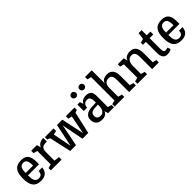

<svg xmlns="http://www.w3.org/2000/svg" viewBox="295 -2104 3463 3463"><g transform="rotate(-45 2026.5 -372.5)"><path d="M249 10Q189 10 149 -8Q109 -26 85 -60Q61 -94 51 -142Q41 -190 41 -250Q41 -310 51 -358.5Q61 -407 85.5 -440.5Q110 -474 150.5 -492Q191 -510 251 -510Q302 -510 336 -496Q370 -482 391 -453.5Q412 -425 421 -381.5Q430 -338 430 -279Q430 -267 430 -254.5Q430 -242 429 -228H147Q147 -191 150 -158.5Q153 -126 163.5 -102Q174 -78 194 -64Q214 -50 249 -50Q278 -50 295.5 -59.5Q313 -69 322 -83.5Q331 -98 334 -115Q337 -132 338 -148H429Q426 -119 416.5 -90.5Q407 -62 386.5 -39.5Q366 -17 333 -3.5Q300 10 249 10ZM245 -450Q214 -450 195 -437Q176 -424 165.5 -402Q155 -380 151.5 -350.5Q148 -321 147 -288H337Q337 -378 315.5 -414Q294 -450 245 -450Z M819 -419Q777 -419 749 -414Q721 -409 704 -394Q687 -379 679.5 -353Q672 -327 672 -285V-78L776 -65V0H502V-58L577 -78V-420L501 -440V-500H647L667 -420Q684 -466 726 -488Q768 -510 819 -510Z M1227 -421 1144 0H997L903 -420L849 -440V-500H1071V-435L997 -420L1067 -64L1159 -500H1295L1387 -64L1457 -420L1384 -435V-500H1605V-440L1551 -420L1457 0H1309Z M1806 10Q1781 10 1753.5 3.5Q1726 -3 1703 -19.5Q1680 -36 1665 -64.5Q1650 -93 1650 -137Q1650 -169 1660 -195.5Q1670 -222 1692 -241Q1714 -260 1749.5 -271.5Q1785 -283 1837 -286L1941 -291V-336Q1941 -379 1924 -409.5Q1907 -440 1860 -440Q1834 -440 1816 -431Q1798 -422 1786.5 -407Q1775 -392 1769.5 -373.5Q1764 -355 1764 -337H1679V-500H1744L1764 -437H1768Q1788 -476 1822 -493Q1856 -510 1901 -510Q1965 -510 2000.5 -478Q2036 -446 2036 -375V-80L2111 -60V0H1961L1941 -72Q1933 -46 1917 -30Q1901 -14 1882 -5Q1863 4 1842.5 7Q1822 10 1806 10ZM1833 -60Q1863 -60 1884 -72.5Q1905 -85 1917.5 -104.5Q1930 -124 1935.5 -148.5Q1941 -173 1941 -197V-239L1852 -234Q1820 -232 1800 -224Q1780 -216 1768 -203.5Q1756 -191 1751.5 -175.5Q1747 -160 1747 -143Q1747 -118 1755 -102Q1763 -86 1775 -76.5Q1787 -67 1802.5 -63.5Q1818 -60 1833 -60ZM1753 -608Q1727 -608 1710.5 -624.5Q1694 -641 1694 -667Q1694 -693 1710.5 -709.5Q1727 -726 1753 -726Q1779 -726 1796 -709.5Q1813 -693 1813 -667Q1813 -641 1796 -624.5Q1779 -608 1753 -608ZM1959 -608Q1933 -608 1916.5 -624.5Q1900 -641 1900 -667Q1900 -693 1916.5 -709.5Q1933 -726 1959 -726Q1985 -726 2002 -709.5Q2019 -693 2019 -667Q2019 -641 2002 -624.5Q1985 -608 1959 -608Z M2499 -307Q2499 -333 2496 -357Q2493 -381 2484 -399.5Q2475 -418 2457 -429Q2439 -440 2409 -440Q2380 -440 2359.5 -430Q2339 -420 2326 -403.5Q2313 -387 2306.5 -365Q2300 -343 2300 -319V-80L2375 -60V0H2130V-60L2205 -80V-675L2129 -695V-755H2300V-420Q2309 -465 2347.5 -487.5Q2386 -510 2440 -510Q2490 -510 2520.5 -492Q2551 -474 2567.5 -445Q2584 -416 2589.5 -379.5Q2595 -343 2595 -306V-80L2670 -60V0H2499Z M3085 -307Q3085 -334 3082 -358Q3079 -382 3069.5 -400Q3060 -418 3042 -429Q3024 -440 2994 -440Q2965 -440 2943.5 -427Q2922 -414 2908 -393Q2894 -372 2887.5 -347Q2881 -322 2881 -298V-80L2956 -60V0H2711V-60L2786 -80V-420L2710 -440V-500H2861L2881 -420Q2891 -465 2930.5 -487.5Q2970 -510 3025 -510Q3076 -510 3106.5 -492Q3137 -474 3153.5 -445Q3170 -416 3175.5 -379.5Q3181 -343 3181 -306V-80L3256 -60V0H3085Z M3278 -480 3353 -500 3373 -631H3448V-500H3542V-427H3448V-155Q3448 -109 3459 -88Q3470 -67 3495 -67Q3506 -67 3523 -70Q3540 -73 3555 -78L3576 -22Q3561 -8 3532.5 1Q3504 10 3473 10Q3410 10 3381.5 -29.5Q3353 -69 3353 -155V-427H3278Z M3830 10Q3770 10 3730 -8Q3690 -26 3666 -60Q3642 -94 3632 -142Q3622 -190 3622 -250Q3622 -310 3632 -358.5Q3642 -407 3666.5 -440.5Q3691 -474 3731.5 -492Q3772 -510 3832 -510Q3883 -510 3917 -496Q3951 -482 3972 -453.5Q3993 -425 4002 -381.5Q4011 -338 4011 -279Q4011 -267 4011 -254.5Q4011 -242 4010 -228H3728Q3728 -191 3731 -158.5Q3734 -126 3744.5 -102Q3755 -78 3775 -64Q3795 -50 3830 -50Q3859 -50 3876.5 -59.5Q3894 -69 3903 -83.5Q3912 -98 3915 -115Q3918 -132 3919 -148H4010Q4007 -119 3997.5 -90.5Q3988 -62 3967.5 -39.5Q3947 -17 3914 -3.5Q3881 10 3830 10ZM3826 -450Q3795 -450 3776 -437Q3757 -424 3746.5 -402Q3736 -380 3732.5 -350.5Q3729 -321 3728 -288H3918Q3918 -378 3896.5 -414Q3875 -450 3826 -450Z"/></g></svg>

Font: Hermeneus One
Style: Regular
Weight: 400
Designer: Rodrigo Fuenzalida, Pablo Impallari
Foundry: Pablo Impallari, Rodrigo Fuenzalida
Version: Version 1.002; ttfautohint (v0.93) -l 8 -r 50 -G 200 -x 14 -